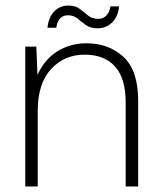

<svg xmlns="http://www.w3.org/2000/svg" viewBox="-20 -672 578 692"><path d="M71 0V-504H111L115 -402Q141 -459 187.5 -487.5Q234 -516 291 -516Q372 -516 425 -467Q478 -418 478 -309V0H433V-302Q433 -390 394.5 -432.5Q356 -475 285 -475Q212 -475 164 -423Q116 -371 116 -272V0ZM332 -570Q306 -570 290 -581.5Q274 -593 259.5 -605Q245 -617 225 -617Q208 -617 197 -606Q186 -595 183 -572H151Q155 -610 175.5 -631Q196 -652 227 -652Q252 -652 267.5 -640Q283 -628 297.5 -616Q312 -604 335 -604Q351 -604 363 -615.5Q375 -627 378 -649H409Q406 -613 384.5 -591.5Q363 -570 332 -570Z"/></svg>

Font: DM Sans ExtraLight
Style: Regular
Weight: 200
Designer: Colophon Foundry, Jonny Pinhorn
Foundry: Colophon Foundry
Version: Version 4.004; ttfautohint (v1.8.4.7-5d5b)